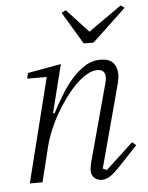

<svg xmlns="http://www.w3.org/2000/svg" viewBox="-54 -802 663 859"><g transform="rotate(-5 277.5 -373.0)"><path d="M370 12Q348 12 335 -0.5Q322 -13 322 -33Q322 -41 324 -51Q326 -61 328 -71L422 -418Q426 -431 426 -444Q426 -479 391 -479Q368 -479 343 -464.5Q318 -450 292 -424Q269 -401 246.5 -370.5Q224 -340 203.5 -305Q183 -270 167 -232Q151 -194 142 -158L103 0H46L163 -468H75L81 -493L231 -520L177 -305L183 -302Q202 -338 225.5 -377.5Q249 -417 277 -449.5Q305 -482 337.5 -503Q370 -524 409 -524Q448 -524 465.5 -504Q483 -484 483 -452Q483 -441 481 -430Q479 -419 476 -407L377 -38L395 -30L518 -144L535 -129L457 -46Q424 -11 405.5 0.5Q387 12 370 12ZM254 -748 274 -758 371 -653 520 -758 537 -746 385 -603H341Z"/></g></svg>

Font: IBM Plex Serif Light
Style: Italic
Weight: 300
Italic angle: -14°
Designer: Mike Abbink, Paul van der Laan, Pieter van Rosmalen
Foundry: Bold Monday
Version: Version 3.001